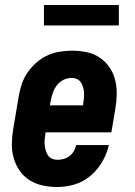

<svg xmlns="http://www.w3.org/2000/svg" viewBox="-20 -741 540 769"><path d="M210 8Q180 8 151.5 2Q123 -4 99 -19Q75 -34 59 -57Q43 -80 35 -107.5Q27 -135 27.5 -165Q28 -195 33 -225L55 -355Q59 -379 67 -403.5Q75 -428 90 -450Q105 -472 125.5 -490Q146 -508 170 -519Q194 -530 219.5 -534Q245 -538 269 -538Q299 -538 327.5 -532Q356 -526 379 -510.5Q402 -495 418 -472Q434 -449 441 -421.5Q448 -394 447.5 -364.5Q447 -335 442 -305L426 -211H162V-207Q160 -195 159 -183.5Q158 -172 159 -160.5Q160 -149 163 -138.5Q166 -128 172 -119Q178 -110 188.5 -105.5Q199 -101 210 -101Q223 -101 235.5 -104.5Q248 -108 258.5 -116Q269 -124 275.5 -135.5Q282 -147 285 -160H416Q408 -125 389.5 -93Q371 -61 342.5 -37Q314 -13 279.5 -2.5Q245 8 210 8ZM180 -319H313V-323Q315 -335 316 -346.5Q317 -358 316.5 -369Q316 -380 313 -391Q310 -402 304 -411Q298 -420 288 -424.5Q278 -429 267 -429Q250 -429 234 -421Q218 -413 207.5 -399Q197 -385 191.5 -369Q186 -353 183 -337ZM156 -639V-721H456V-639Z"/></svg>

Font: Iosevka Curly Slab HvObl
Style: Regular
Weight: 900
Italic angle: -9°
Monospace: yes
Designer: Belleve Invis
Foundry: Belleve Invis
Version: Version 11.1.0; ttfautohint (v1.8.3)